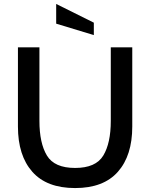

<svg xmlns="http://www.w3.org/2000/svg" viewBox="-20 -940 761 974"><path d="M71 -298V-700H180V-327Q180 -214 218 -151Q256 -88 361 -88Q466 -88 504 -151Q542 -214 542 -327V-700H651V-298Q651 -151 578 -68.5Q505 14 361 14Q217 14 144 -68.5Q71 -151 71 -298ZM265 -820V-920L456 -825V-762Z"/></svg>

Font: Cabin Medium
Style: Regular
Weight: 500
Designer: Pablo Impallari
Foundry: Pablo Impallari. http://www.impallari.com Igino Marini. http://www.ikern.com
Version: Version 2.200